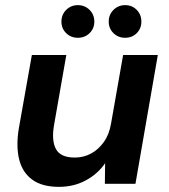

<svg xmlns="http://www.w3.org/2000/svg" viewBox="-20 -715 657 747"><path d="M209 12Q144 12 105.5 -16Q67 -44 54.5 -95Q42 -146 53 -214L104 -501H238L190 -227Q180 -167 198 -134.5Q216 -102 271 -102Q305 -102 334 -117.5Q363 -133 384 -162.5Q405 -192 412 -234L459 -501H594L507 0H388L389 -80Q360 -38 313.5 -13Q267 12 209 12ZM283 -568Q256 -568 237.5 -586Q219 -604 219 -631Q219 -658 237.5 -676.5Q256 -695 283 -695Q310 -695 328.5 -676.5Q347 -658 347 -631Q347 -604 328.5 -586Q310 -568 283 -568ZM467 -568Q440 -568 421.5 -586Q403 -604 403 -631Q403 -658 421.5 -676.5Q440 -695 467 -695Q494 -695 512 -676.5Q530 -658 530 -631Q530 -604 512 -586Q494 -568 467 -568Z"/></svg>

Font: DM Sans 18pt
Style: Bold Italic
Weight: 700
Italic angle: -10°
Designer: Colophon Foundry, Jonny Pinhorn
Foundry: Colophon Foundry
Version: Version 4.004;gftools[0.9.30]